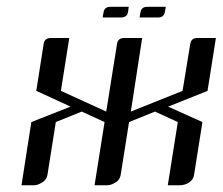

<svg xmlns="http://www.w3.org/2000/svg" viewBox="-20 -551 662 571"><path d="M395 -499 397.9 -515.1Q400.9 -530.8 418 -530.8H473.1L470.2 -515.1Q467.3 -499 450.2 -499ZM43.9 0 73.2 -188 189.9 -233.9 87.9 -280.8 109.9 -420.9Q112.8 -438 130.9 -438H186L161.1 -280.8L295.9 -219.2L328.1 -420.9Q331.1 -438 349.1 -438H402.8L369.1 -219.2L522.9 -280.8L545.9 -420.9Q548.8 -438 566.9 -438H622.1L597.2 -280.8L480 -233.9L582 -188L557.1 -30.8Q555.2 -17.1 543 -8.8Q529.8 0 515.1 0H479L508.8 -188L440.9 -219.2L363.8 -188L338.9 -30.8Q336.4 -16.1 324.2 -8.8Q311 0 297.9 0H261.2L291 -188L223.1 -219.2L146 -188L121.1 -30.8Q118.7 -16.6 106 -8.8Q92.8 0 80.1 0ZM285.2 -499 288.1 -515.1Q291 -530.8 308.1 -530.8H362.8L360.8 -515.1Q357.9 -499 339.8 -499Z"/></svg>

Font: Hhenum
Style: Italic
Weight: 400
Designer: T. Christopher White
Version: Version 1.0